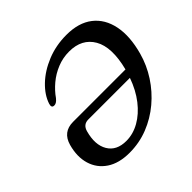

<svg xmlns="http://www.w3.org/2000/svg" viewBox="-178 -893 1087 1087"><g transform="rotate(-45 365.5 -350.0)"><path d="M65.5 -257.5Q88 -338 170 -338H589.5Q626 -482 581.8 -558.8Q537.5 -635.5 435.5 -635.5Q385 -635.5 339.5 -617Q294 -598.5 257.5 -567.8Q221 -537 196.5 -501.5Q185.5 -488 176.5 -483Q167.5 -478 159 -478.5Q138.5 -479.5 146.5 -506Q163.5 -559 213 -606.5Q262.5 -654 334.8 -683.5Q407 -713 491.5 -713Q589 -713 648.5 -666.8Q708 -620.5 725 -537Q742 -453.5 711.5 -342.5Q691.5 -269.5 649.8 -205.2Q608 -141 549.8 -92Q491.5 -43 421 -15.2Q350.5 12.5 272.5 12.5Q188.5 12.5 135 -23.2Q81.5 -59 63 -120.2Q44.5 -181.5 65.5 -257.5ZM307 -48Q361.5 -48 412.8 -77Q464 -106 505.8 -159.5Q547.5 -213 573.5 -286.5H240.5Q199.5 -286.5 188 -244.5Q164 -157.5 196.5 -102.8Q229 -48 307 -48Z"/></g></svg>

Font: Fraunces 9pt SuperSoft
Style: Italic
Weight: 400
Italic angle: -16°
Version: Version 1.000;[b76b70a41]